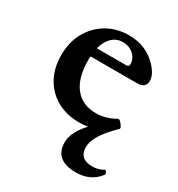

<svg xmlns="http://www.w3.org/2000/svg" viewBox="-154 -526 771 833"><g transform="rotate(30 231.5 -109.5)"><path d="M251 11Q188 11 140 -16Q92 -43 65.5 -91.5Q39 -140 39 -204Q39 -269 66.5 -318.5Q94 -368 142 -396.5Q190 -425 252 -425Q337 -425 393 -367Q428 -330 428 -299Q428 -262 385 -262H152Q151 -253 151 -244Q151 -155 188.5 -107.5Q226 -60 295 -60Q344 -60 390 -87Q395 -90 403 -82.5Q411 -75 416.5 -65.5Q422 -56 418 -52Q353 11 251 11ZM243 -386Q212 -386 190 -365Q168 -344 158 -306H303Q319 -306 319 -318Q319 -347 297 -366.5Q275 -386 243 -386ZM348 206Q241 206 241 116Q241 39 364 -52H418Q331 31 331 88Q331 148 397 148Q428 148 453 132Q463 135 463 151Q422 206 348 206Z"/></g></svg>

Font: Junicode SmExp
Style: Bold
Weight: 700
Width: 6
Designer: Peter S. Baker
Version: Version 2.205; ttfautohint (v1.8.4)